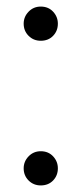

<svg xmlns="http://www.w3.org/2000/svg" viewBox="-20 -559 245 584"><path d="M104 5Q82 5 67 -10Q52 -25 52 -47Q52 -68 67 -83.5Q82 -99 104 -99Q127 -99 141.5 -83.5Q156 -68 156 -47Q156 -25 141.5 -10Q127 5 104 5ZM104 -435Q82 -435 67 -450Q52 -465 52 -487Q52 -508 67 -523.5Q82 -539 104 -539Q127 -539 141.5 -523.5Q156 -508 156 -487Q156 -465 141.5 -450Q127 -435 104 -435Z"/></svg>

Font: DM Sans 9pt Light
Style: Regular
Weight: 300
Version: Version 4.004;gftools[0.9.30]